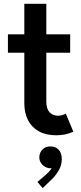

<svg xmlns="http://www.w3.org/2000/svg" viewBox="-20 -701 427 1006"><path d="M107.4 -159.2V-424.8H21.5V-521H107.4V-681.2H222.7V-521H347.7V-424.8H222.7V-167.5Q222.7 -131.3 239.5 -113Q256.3 -94.7 284.2 -94.7Q304.2 -94.7 324.7 -105.5L364.3 -11.2Q324.7 7.8 274.9 7.8Q220.7 7.8 183.1 -13.2Q145.5 -34.2 126.5 -72Q107.4 -109.9 107.4 -159.2ZM176.3 252.4 219.2 215.3Q240.2 197.3 251 180.2Q248.5 180.7 243.7 180.7Q230 180.7 216.6 173.3Q203.1 166 194.6 152.8Q186 139.6 186 123Q186.5 97.7 203.4 81.5Q220.2 65.4 243.7 66.4Q270 65.4 286.9 83Q303.7 100.6 303.7 131.8Q303.7 165.5 286.9 193.4Q270 221.2 249 240.7L203.6 284.7Z"/></svg>

Font: Reddit Sans SemiBold
Style: Regular
Weight: 600
Designer: Stephen Hutchings
Foundry: Reddit
Version: Version 1.013